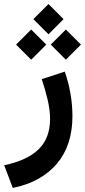

<svg xmlns="http://www.w3.org/2000/svg" viewBox="-39 -653 416 938"><path d="M124 -559.6 197.8 -485.4 271.5 -559.6 197.8 -633.3ZM209 -435.1 282.7 -361.3 356.4 -435.1 282.7 -508.8ZM39.6 -435.1 113.3 -361.3 187 -435.1 113.3 -508.8ZM23.4 265.1C115.7 246.6 187.5 207 238.8 147C289.6 86.9 314.9 9.3 314.9 -85.4C314.9 -155.8 302.2 -234.4 277.3 -303.2L165 -266.1C175.8 -234.4 185.1 -201.7 193.4 -167C201.7 -132.3 205.6 -100.6 205.6 -71.8C205.6 55.2 129.4 122.6 -18.6 154.3Z"/></svg>

Font: Vazirmatn SemiBold
Style: Regular
Weight: 600
Designer: Saber Rastikerdar
Foundry: Saber Rastikerdar
Version: Version 33.003